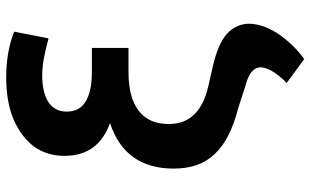

<svg xmlns="http://www.w3.org/2000/svg" viewBox="-206 -574 976 603"><g transform="rotate(-90 281.5 -272.0)"><path d="M463 -607Q392 -627 347 -627Q293 -627 262 -607Q233 -587 233 -550Q233 -510 264 -491Q296 -471 355 -471H433V-356H358Q277 -356 236 -324Q194 -293 194 -229Q194 -132 314 -105L371 -92Q444 -76 477 -47Q509 -18 509 24Q508 67 478 113Q445 162 398 196L323 141Q350 114 362 92Q372 73 372 59Q372 26 313 11L245 -11Q144 -37 100 -85Q54 -132 54 -214Q54 -367 197 -414Q94 -451 94 -557Q94 -612 124 -654Q155 -694 211 -718Q265 -740 341 -740Q421 -740 484 -715Z"/></g></svg>

Font: Sinter Bold
Style: Regular
Weight: 700
Foundry: Adobe & rsms
Version: Version 1.000